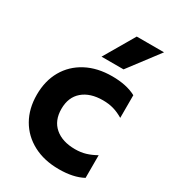

<svg xmlns="http://www.w3.org/2000/svg" viewBox="-201 -924 929 1042"><g transform="rotate(30 264.0 -403.5)"><path d="M31 -277Q31 -364 68.5 -429.5Q106 -495 175 -531.5Q244 -568 336 -568Q427 -568 486 -536V-394Q454 -413 424 -421.5Q394 -430 358 -430Q278 -430 231.5 -390Q185 -350 185 -277Q185 -204 231.5 -164Q278 -124 358 -124Q394 -124 424 -133Q454 -142 486 -160V-18Q427 14 336 14Q244 14 175 -22.5Q106 -59 68.5 -124.5Q31 -190 31 -277ZM343 -821H514L370 -631H232Z"/></g></svg>

Font: Application
Style: Bold
Weight: 700
Designer: Wei Huang
Foundry: Wei Huang
Version: Version 0.012